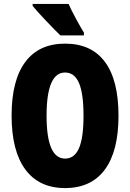

<svg xmlns="http://www.w3.org/2000/svg" viewBox="-20 -947 662 977"><path d="M311 10Q179 10 109 -84.5Q39 -179 39 -359Q39 -538 108.5 -631.5Q178 -725 311 -725Q445 -725 514 -632Q583 -539 583 -358Q583 -178 513.5 -84Q444 10 311 10ZM311 -140Q359 -140 382 -193Q405 -246 405 -358Q405 -471 382 -524.5Q359 -578 311 -578Q217 -578 217 -358Q217 -140 311 -140ZM407 -781V-767H287Q263 -790 214 -841.5Q165 -893 146 -917V-927H329Q341 -899 367 -851Q393 -803 407 -781Z"/></svg>

Font: Noto Sans UI CondBlack
Style: Regular
Weight: 900
Width: 3
Designer: Monotype Design Team
Foundry: Monotype Imaging Inc.
Version: Version 1.001